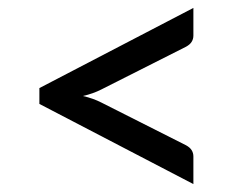

<svg xmlns="http://www.w3.org/2000/svg" viewBox="-20 -579 620 485"><path d="M236 -353Q215.5 -342.5 189.5 -336.5Q215.5 -330.5 236 -320L450 -212Q460 -206.5 464.2 -199.5Q468.5 -192.5 468.5 -184V-114L79.5 -316.5V-356.5L468.5 -559V-489Q468.5 -480.5 464.2 -473.5Q460 -466.5 450 -461Z"/></svg>

Font: LatoLatin Medium
Style: Regular
Weight: 500
Designer: Lukasz Dziedzic with Adam Twardoch and Botio Nikoltchev
Foundry: tyPoland Lukasz Dziedzic
Version: Version 2.015; 2015-08-06; http://www.latofonts.com/